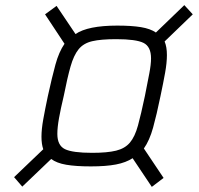

<svg xmlns="http://www.w3.org/2000/svg" viewBox="-20 -719 777 750"><path d="M67 10 35 -27 149 -136Q142 -156 142 -185Q142 -214 149 -253Q156 -292 167 -344Q183 -417 196.5 -466.5Q210 -516 232 -548L156 -663L201 -696L275 -586Q323 -619 438 -619Q494 -619 530.5 -613Q567 -607 589 -592L700 -699L733 -663L623 -557Q632 -536 632 -504Q632 -474 625 -435Q618 -396 607 -344Q592 -271 578 -220.5Q564 -170 542 -139L619 -24L573 11L498 -101Q472 -84 433 -76.5Q394 -69 335 -69Q276 -69 238.5 -75.5Q201 -82 180 -98ZM340 -122Q399 -122 433.5 -130.5Q468 -139 487.5 -162Q507 -185 519 -229Q531 -273 546 -344Q556 -395 563 -431Q570 -467 570 -491Q570 -537 540.5 -551.5Q511 -566 434 -566Q374 -566 340 -558Q306 -550 287 -526.5Q268 -503 255.5 -459Q243 -415 229 -344Q217 -294 210.5 -257.5Q204 -221 204 -196Q204 -151 233.5 -136.5Q263 -122 340 -122Z"/></svg>

Font: Saira Light
Style: Italic
Weight: 300
Italic angle: -12°
Designer: Hector Gatti with collaboration of the Omnibus-Type team
Foundry: Omnibus-Type
Version: Version 1.100; ttfautohint (v1.8.3)